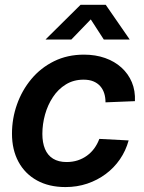

<svg xmlns="http://www.w3.org/2000/svg" viewBox="-20 -758 593 790"><path d="M249.5 11.7Q181.6 11.7 132.1 -15.6Q82.5 -43 55.9 -92.5Q29.3 -142.1 29.3 -208Q29.3 -270 49.8 -328.1Q70.3 -386.2 108.9 -432.6Q147.5 -479 202.4 -506.1Q257.3 -533.2 325.7 -533.2Q373 -533.2 412.4 -519.3Q451.7 -505.4 479.7 -480Q507.8 -454.6 522.5 -419.7Q537.1 -384.8 535.2 -341.8L414.1 -336.9Q414.1 -357.4 408.7 -374.3Q403.3 -391.1 392.3 -403.6Q381.3 -416 364.5 -423.1Q347.7 -430.2 323.7 -430.2Q282.7 -430.2 251 -410.6Q219.2 -391.1 197.8 -358.6Q176.3 -326.2 165.3 -286.6Q154.3 -247.1 154.3 -207Q154.3 -171.4 165 -145.3Q175.8 -119.1 198.2 -105.2Q220.7 -91.3 253.9 -91.3Q278.3 -91.3 299.6 -98.1Q320.8 -105 338.1 -117.7Q355.5 -130.4 368.2 -147.9Q380.9 -165.5 388.7 -186.5L509.3 -180.2Q497.6 -137.7 473.4 -102.5Q449.2 -67.4 415 -42Q380.9 -16.6 338.9 -2.4Q296.9 11.7 249.5 11.7ZM273.4 -595.2H168V-596.2L311.5 -738.3H415L513.2 -596.2V-595.2H407.2L353.5 -678.2Z"/></svg>

Font: Inter 28pt SemiBold
Style: Italic
Weight: 600
Italic angle: -9.3988°
Designer: Rasmus Andersson
Foundry: rsms
Version: Version 4.001;git-66647c0bb